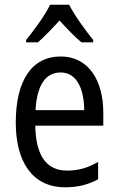

<svg xmlns="http://www.w3.org/2000/svg" viewBox="-20 -786 502 816"><path d="M274 -766H193C172 -722 128 -662 91 -616V-606H141C168 -629 201 -664 233 -699C265 -664 296 -631 326 -606H376V-616C342 -659 296 -721 274 -766ZM238 -546C116 -546 47 -445 47 -265C47 -102 115 10 257 10C311 10 354 -1 397 -24V-98C353 -72 312 -61 265 -61C177 -61 132 -125 130 -252H419V-308C419 -444 356 -546 238 -546ZM238 -478C307 -478 337 -407 338 -318H131C137 -425 174 -478 238 -478Z"/></svg>

Font: Noto Sans Gurmukhi UI Condensed
Style: Regular
Weight: 400
Width: 3
Designer: Jelle Bosma - Monotype Design Team
Foundry: Monotype Imaging Inc.
Version: Version 2.004